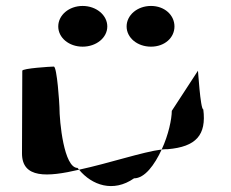

<svg xmlns="http://www.w3.org/2000/svg" viewBox="-20 -776 776 646"><path d="M54 -260C54 -175 139 -180 246 -205C245 -207 242 -209 241 -211C195 -211 180 -366 180 -416C180 -424 172 -552 161 -552C151 -552 55 -546 55 -538C55 -538 54 -340 54 -260ZM176 -687C176 -649 212 -619 258 -619C304 -619 341 -649 341 -687C341 -725 304 -756 258 -756C212 -756 176 -725 176 -687ZM246 -205C289 -153 361 -127 431 -176C467 -176 500 -221 524 -273C460 -265 348 -227 246 -205ZM406 -687C406 -649 442 -619 488 -619C534 -619 567 -649 567 -687C567 -725 534 -756 488 -756C442 -756 406 -725 406 -687ZM524 -273C531 -274 538 -274 544 -274C640 -282 675 -322 664 -408C654 -408 646 -546 646 -538L558 -403C558 -376 547 -322 524 -273Z"/></svg>

Font: Ampere
Style: Ext
Weight: 400
Version: Version 1